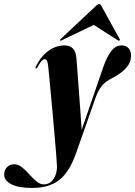

<svg xmlns="http://www.w3.org/2000/svg" viewBox="-156 -676 664 945"><path d="M353 -348Q371 -398.5 392 -425.5Q413 -452.5 443 -452.5Q465 -452.5 477 -438.5Q489 -424.5 489 -401.5Q489 -369.5 466.2 -343.2Q443.5 -317 406 -297Q382.5 -285.5 365.5 -272.8Q348.5 -260 335.2 -239.2Q322 -218.5 310 -182.5L220 73.5Q187.5 168.5 137.2 208.8Q87 249 1.5 249Q-65.5 249 -100.5 230.8Q-135.5 212.5 -135.5 183Q-135.5 161.5 -121.8 147Q-108 132.5 -86 132.5Q-66 132.5 -47.5 147.5Q-29 162.5 -11.8 182Q5.5 201.5 23.2 216.5Q41 231.5 59.5 231.5Q89 231.5 106.8 205.8Q124.5 180 124.5 145Q124.5 135.5 121.8 100.2Q119 65 114.8 14.5Q110.5 -36 105.5 -92Q100.5 -148 95.5 -200.5Q90.5 -253 87 -292.2Q83.5 -331.5 81.5 -347Q79.5 -368 75.5 -376.2Q71.5 -384.5 64.5 -384.5Q48 -384.5 28.5 -344.5Q25 -338.5 22 -339Q17 -340 20 -346Q41.5 -395 79.8 -423.8Q118 -452.5 161.5 -452.5Q215 -452.5 220 -391Q221.5 -372.5 224.8 -329.2Q228 -286 232 -232Q236 -178 239.8 -125.8Q243.5 -73.5 246 -37ZM147.5 -477.5Q141.5 -474.5 139 -476.5Q137.5 -479 142 -483.5L318 -648.5Q326 -656 332 -656Q337.5 -656 342 -648.5L433 -483.5Q436 -479 431.5 -476.5Q429.5 -474.5 424.5 -477.5L305.5 -553.5Z"/></svg>

Font: Fraunces 144pt
Style: Bold Italic
Weight: 700
Italic angle: -16°
Version: Version 1.000;[b76b70a41]